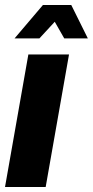

<svg xmlns="http://www.w3.org/2000/svg" viewBox="-33 -745 370 765"><path d="M-13 0 80 -528H242L149 0ZM25 -592 138 -725H251L317 -592H223L171 -683H208L124 -592Z"/></svg>

Font: Archivo ExtraCondensed Black
Style: Italic
Weight: 900
Width: 2
Italic angle: -10°
Designer: Hector Gatti
Foundry: Omnibus-Type
Version: Version 2.001